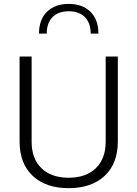

<svg xmlns="http://www.w3.org/2000/svg" viewBox="-20 -956 702 981"><path d="M179.2 -784.2Q179.2 -855.5 220 -895.8Q260.7 -936 331.1 -936Q401.4 -936 442.1 -895.8Q482.9 -855.5 482.9 -784.2H443.4Q443.4 -838.4 413.8 -868.4Q384.3 -898.4 331.1 -898.4Q277.8 -898.4 248.3 -868.4Q218.8 -838.4 218.8 -784.2ZM520 -667H582V-233.4Q582 -120.1 514.6 -57.4Q447.3 5.4 330.6 5.4Q214.4 5.4 147.2 -57.4Q80.1 -120.1 80.1 -233.4V-667H141.6V-232.4Q141.6 -145 191.9 -96.4Q242.2 -47.9 330.6 -47.9Q418.9 -47.9 469.5 -96.4Q520 -145 520 -232.4Z"/></svg>

Font: Estedad-FD Light
Style: Regular
Weight: 300
Designer: Amin Abedi
Version: Version 7.3